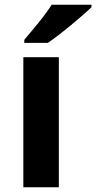

<svg xmlns="http://www.w3.org/2000/svg" viewBox="-20 -786 404 806"><path d="M227 0H78V-546H227ZM364 -756Q350 -742 327 -722Q304 -702 277.5 -680Q251 -658 225.5 -638.5Q200 -619 181 -606H82V-619Q98 -638 119.5 -663.5Q141 -689 162 -716.5Q183 -744 197 -766H364Z"/></svg>

Font: Noto Sans Bengali
Style: Bold
Weight: 700
Designer: Jelle Bosma - Monotype Design Team
Foundry: Monotype Imaging Inc.
Version: Version 2.003; ttfautohint (v1.8.4.7-5d5b)